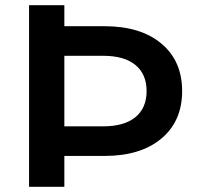

<svg xmlns="http://www.w3.org/2000/svg" viewBox="-20 -720 767 740"><path d="M92 0V-700H228V-619H383Q522 -619 602 -552Q682 -485 682 -369Q682 -253 602 -186Q522 -119 383 -119H228V0ZM228 -233H377Q459 -233 502 -268.5Q545 -304 545 -369Q545 -434 502 -469.5Q459 -505 377 -505H228Z"/></svg>

Font: Belfius21
Style: Bold
Weight: 700
Designer: Montserrat's base design by Julieta Ulanovsky, modified by Coast SPRL for Belfius Bank NV.
Foundry: Montserrat's base design by Julieta Ulanovsky, modified by Coast SPRL for Belfius Bank NV.
Version: Version 2.000;FEAKit 1.0